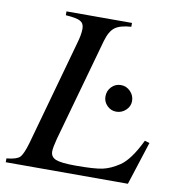

<svg xmlns="http://www.w3.org/2000/svg" viewBox="-84 -720 718 788"><g transform="rotate(10 275.5 -326.5)"><path d="M459 -337Q459 -315 442 -299Q425 -283 402 -283Q380 -283 364 -299Q348 -315 348 -337Q348 -361 364 -377.5Q380 -394 403 -394Q426 -394 442.5 -377Q459 -360 459 -337ZM559 -180 501 0H-8V-16Q34 -20 47 -33Q60 -46 74 -94L196 -532Q207 -569 207 -594Q207 -616 191.5 -625Q176 -634 130 -637V-653H403V-637Q357 -634 335.5 -618Q314 -602 302 -560L182 -131Q172 -93 172 -77Q172 -54 194 -45Q216 -36 277 -36Q354 -36 387.5 -43Q421 -50 457 -74Q498 -101 539 -186Z"/></g></svg>

Font: STIX
Style: Italic
Weight: 400
Italic angle: -16.33°
Designer: MicroPress Inc., with final additions and corrections provided by Coen Hoffman, Elsevier (retired)
Version: Version 1.1.1